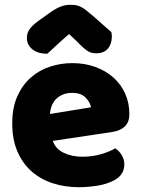

<svg xmlns="http://www.w3.org/2000/svg" viewBox="-20 -764 590 800"><path d="M309 16Q250 16 199.5 -0.5Q149 -17 111.5 -50Q74 -83 52.5 -133Q31 -183 31 -250Q31 -316 52.5 -363.5Q74 -411 109 -441.5Q144 -472 189 -486.5Q234 -501 281 -501Q334 -501 377.5 -485Q421 -469 452.5 -441Q484 -413 501.5 -374Q519 -335 519 -289Q519 -255 500 -237Q481 -219 447 -214L200 -177Q211 -144 245 -127.5Q279 -111 323 -111Q364 -111 400.5 -121.5Q437 -132 460 -146Q476 -136 487 -118Q498 -100 498 -80Q498 -35 456 -13Q424 4 384 10Q344 16 309 16ZM281 -377Q257 -377 239.5 -369Q222 -361 211 -348.5Q200 -336 194.5 -320.5Q189 -305 188 -289L359 -317Q356 -337 337 -357Q318 -377 281 -377ZM268 -622Q234 -593 215 -575Q196 -557 177 -540Q138 -540 115 -558.5Q92 -577 92 -606Q92 -626 103 -642Q114 -658 140 -677L189 -712Q213 -729 232.5 -736.5Q252 -744 272 -744Q285 -744 295.5 -742.5Q306 -741 317 -735.5Q328 -730 341 -719.5Q354 -709 374 -692L444 -630Q445 -625 445.5 -621Q446 -617 446 -612Q446 -581 429.5 -561.5Q413 -542 382 -542Q372 -542 364 -543.5Q356 -545 347.5 -550Q339 -555 328 -564.5Q317 -574 302 -590Z"/></svg>

Font: Baloo Tammudu
Style: Regular
Weight: 400
Designer: Omkar Shende and Ek Type
Foundry: Ek Type
Version: Version 1.443;PS 1.000;hotconv 16.6.51;makeotf.lib2.5.65220;